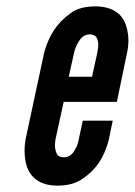

<svg xmlns="http://www.w3.org/2000/svg" viewBox="-20 -575 423 603"><path d="M334 -196 321 -133C306 -80 283 -43 240 -14C219 1 193 8 160 8C95 8 69 -28 61 -64C56 -87 56 -111 60 -136L119 -411C134 -464 158 -502 201 -533C220 -548 247 -555 280 -555C312 -555 335 -546 351 -533C367 -520 375 -501 379 -484C384 -463 385 -441 380 -414L347 -255H180L154 -136C151 -117 153 -101 160 -89C164 -84 171 -81 180 -81C199 -81 210 -93 217 -108C222 -115 225 -125 227 -136L240 -196ZM196 -334H269L286 -411C290 -432 290 -447 282 -459C278 -464 271 -467 262 -467C243 -467 232 -454 224 -439C220 -432 216 -423 213 -411Z"/></svg>

Font: League Gothic Italic
Style: Regular
Weight: 400
Designer: Tyler Finck
Foundry: The League of Moveable Type
Version: Version 1.001;PS 001.001;hotconv 1.0.56;makeotf.lib2.0.21325